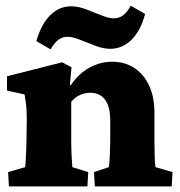

<svg xmlns="http://www.w3.org/2000/svg" viewBox="-20 -663 640 683"><path d="M11.7 0 8.8 -50.8 69.3 -68.4Q70.3 -73.2 71.3 -89.8Q72.3 -106.4 73.2 -127Q74.2 -147.5 74.2 -163.1L75.2 -236.3Q75.2 -264.6 73.7 -281.2Q72.3 -297.9 67.4 -327.1L4.9 -340.8V-391.6L201.2 -441.4L234.4 -423.8L228.5 -360.4L231.4 -359.4Q259.8 -401.4 298.3 -422.4Q336.9 -443.4 378.9 -443.4Q423.8 -443.4 457.5 -421.4Q491.2 -399.4 510.3 -358.9Q529.3 -318.4 529.3 -263.7V-165Q529.3 -133.8 530.3 -105Q531.2 -76.2 533.2 -68.4L593.8 -50.8L590.8 0H317.4L314.5 -50.8L367.2 -68.4Q369.1 -81.1 370.1 -99.6Q371.1 -118.2 371.6 -137.7Q372.1 -157.2 372.1 -168.9V-236.3Q372.1 -270.5 362.8 -292Q353.5 -313.5 337.9 -323.2Q322.3 -333 300.8 -333Q282.2 -333 264.6 -325.2Q247.1 -317.4 233.4 -300.8V-159.2Q233.4 -133.8 234.9 -105Q236.3 -76.2 237.3 -68.4L293.9 -50.8L291 0ZM445.3 -642.6 496.1 -613.3Q480.5 -553.7 447.8 -521.5Q415 -489.3 372.1 -489.3Q348.6 -489.3 319.8 -500Q291 -510.7 264.6 -521.5Q238.3 -532.2 219.7 -532.2Q203.1 -532.2 188.5 -522Q173.8 -511.7 160.2 -487.3L109.4 -516.6Q126 -576.2 158.2 -608.4Q190.4 -640.6 233.4 -640.6Q257.8 -640.6 286.1 -629.9Q314.5 -619.1 340.8 -608.4Q367.2 -597.7 384.8 -597.7Q402.3 -597.7 417 -607.9Q431.6 -618.2 445.3 -642.6Z"/></svg>

Font: Crimson Pro Black
Style: Regular
Weight: 900
Designer: Jacques Le Bailly
Foundry: Baron von Fonthausen
Version: Version 1.003